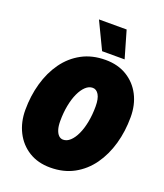

<svg xmlns="http://www.w3.org/2000/svg" viewBox="-166 -1034 983 1154"><g transform="rotate(20 325.0 -456.5)"><path d="M293 12Q214 12 156 -24Q98 -60 66.5 -122.5Q35 -185 35 -263Q35 -353 58 -434Q81 -515 125.5 -577Q170 -639 235.5 -674.5Q301 -710 387 -710Q466 -710 524 -674.5Q582 -639 613.5 -578Q645 -517 645 -438Q645 -347 622 -266Q599 -185 554.5 -122.5Q510 -60 444.5 -24Q379 12 293 12ZM309 -172Q333 -172 354 -191.5Q375 -211 391 -245.5Q407 -280 416 -326.5Q425 -373 425 -426Q425 -476 410 -501Q395 -526 371 -526Q347 -526 326 -506.5Q305 -487 289 -452.5Q273 -418 264 -371.5Q255 -325 255 -272Q255 -239 262 -217Q269 -195 281 -183.5Q293 -172 309 -172ZM492 -752H348L265 -925H442Z"/></g></svg>

Font: Azeret Mono Thin Black
Style: Italic
Weight: 900
Italic angle: -12°
Version: Version 1.002